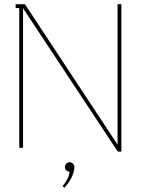

<svg xmlns="http://www.w3.org/2000/svg" viewBox="-20 -699 665 908"><path d="M287 91C287 103 297 113 309 113C309 129 296 158 276 181L285 189C308 163 328 132 332 94V91C332 79 321 68 309 68C297 68 287 79 287 91ZM554 -679H536V-15L98 -679H54V-661H71V0H89V-660L537 18H554Z"/></svg>

Font: Rawengulk
Style: Light
Weight: 300
Version: Version 0.9